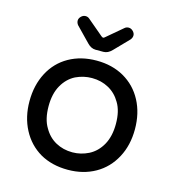

<svg xmlns="http://www.w3.org/2000/svg" viewBox="-105 -782 805 883"><g transform="rotate(15 297.0 -341.0)"><path d="M238.3 -575.2 171.9 -643.6Q164.1 -653.3 164.1 -664.1Q164.1 -674.8 173.3 -684.1Q182.6 -693.4 194.3 -693.4Q205.1 -693.4 212.9 -686.5L289.1 -622.1Q294.9 -618.2 296.9 -618.2Q300.8 -618.2 304.7 -622.1L380.9 -686.5Q388.7 -693.4 399.4 -693.4Q411.1 -693.4 420.4 -684.1Q429.7 -674.8 429.7 -664.1Q429.7 -653.3 421.9 -643.6L355.5 -575.2Q336.9 -555.7 315.4 -555.7H278.3Q256.8 -555.7 238.3 -575.2ZM165 -21.5Q108.4 -54.7 77.1 -114.3Q45.9 -173.8 45.9 -249Q45.9 -325.2 77.1 -384.8Q108.4 -444.3 165.5 -476.6Q222.7 -508.8 296.9 -508.8Q371.1 -508.8 427.7 -476.6Q485.4 -443.4 516.6 -384.3Q547.9 -325.2 547.9 -249Q547.9 -172.9 516.6 -114.3Q484.4 -53.7 427.2 -21.5Q370.1 10.7 296.9 10.7Q221.7 10.7 165 -21.5ZM374 -90.8Q412.1 -110.4 434.6 -150.9Q457 -191.4 457 -250Q457 -311.5 433.6 -349.6Q412.1 -386.7 376.5 -406.2Q340.8 -425.8 296.9 -425.8Q256.8 -425.8 219.7 -408.2Q181.6 -388.7 159.2 -348.6Q136.7 -308.6 136.7 -250Q136.7 -187.5 160.2 -149.4Q181.6 -111.3 217.3 -91.8Q252.9 -72.3 296.9 -72.3Q336.9 -72.3 374 -90.8Z"/></g></svg>

Font: FakePearl
Style: Regular
Weight: 400
Version: Version 1.2